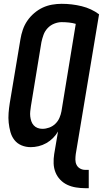

<svg xmlns="http://www.w3.org/2000/svg" viewBox="-20 -763 540 1006"><path d="M426 223Q402 223 377.5 219Q353 215 332 205Q311 195 295 178Q279 161 270.5 139.5Q262 118 261 93.5Q260 69 264 44L284 -74Q273 -55 257.5 -39.5Q242 -24 222.5 -13Q203 -2 182 3Q161 8 141 8Q115 8 92.5 -1.5Q70 -11 55.5 -29.5Q41 -48 34.5 -72Q28 -96 25.5 -120.5Q23 -145 25 -171Q27 -197 31 -222L87 -557Q91 -582 99.5 -607Q108 -632 123 -654Q138 -676 159 -694Q180 -712 203.5 -723Q227 -734 252.5 -738.5Q278 -743 303 -743Q357 -743 408 -730.5Q459 -718 499 -688L377 44Q375 59 375 73.5Q375 88 381 100.5Q387 113 399.5 120Q412 127 426 127H445V223ZM202 -88Q220 -88 238 -94.5Q256 -101 270 -114.5Q284 -128 291.5 -145.5Q299 -163 302 -180L377 -638Q360 -643 341 -645Q322 -647 303 -647Q284 -647 264 -639Q244 -631 229.5 -615.5Q215 -600 208 -580.5Q201 -561 197 -542L142 -207Q140 -193 138.5 -179.5Q137 -166 138.5 -153Q140 -140 144 -128Q148 -116 156.5 -106.5Q165 -97 177 -92.5Q189 -88 202 -88Z"/></svg>

Font: Iosevka SS18
Style: Bold Italic
Weight: 700
Italic angle: -9°
Monospace: yes
Designer: Belleve Invis
Foundry: Belleve Invis
Version: Version 25.1.1; ttfautohint (v1.8.4)